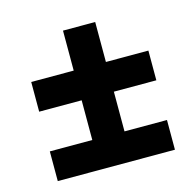

<svg xmlns="http://www.w3.org/2000/svg" viewBox="-80 -616 681 668"><g transform="rotate(-15 260.0 -282.5)"><path d="M49 -32V-139H202V-282H49V-389H202V-533H318V-389H471V-282H318V-139H471V-32Z"/></g></svg>

Font: Georama ExtraCondensed Thin SemiBold
Style: Regular
Weight: 600
Version: Version 1.001